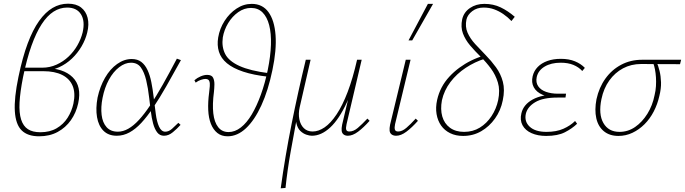

<svg xmlns="http://www.w3.org/2000/svg" viewBox="-20 -732 3713 1041"><path d="M192 7Q130 7 97.5 -25Q65 -57 60.5 -128.5Q56 -200 80 -315Q102 -421 130 -496Q158 -571 192 -618.5Q226 -666 265 -689Q304 -712 349 -712Q393 -712 419.5 -691.5Q446 -671 455 -635.5Q464 -600 453 -556Q444 -518 422.5 -481Q401 -444 370 -414.5Q339 -385 300.5 -367.5Q262 -350 219 -350L221 -363Q323 -363 373.5 -313.5Q424 -264 404 -172Q393 -121 364.5 -80.5Q336 -40 292.5 -16.5Q249 7 192 7ZM199 -15Q250 -15 287 -36.5Q324 -58 346.5 -93.5Q369 -129 378 -170Q390 -227 374 -266Q358 -305 317.5 -325.5Q277 -346 215 -346H106L110 -365H209Q250 -365 286.5 -381.5Q323 -398 351.5 -425Q380 -452 399.5 -486Q419 -520 428 -556Q442 -618 419 -654.5Q396 -691 344 -691Q305 -691 270.5 -669Q236 -647 206 -601Q176 -555 150.5 -483.5Q125 -412 105 -314Q89 -233 86 -176.5Q83 -120 94.5 -84Q106 -48 131.5 -31.5Q157 -15 199 -15Z M613 4Q568 4 541 -23Q514 -50 506 -97Q498 -144 509 -203Q522 -263 549.5 -310.5Q577 -358 615 -385Q653 -412 694 -412Q726 -412 746.5 -396Q767 -380 780 -352Q793 -324 800.5 -286.5Q808 -249 813 -206Q819 -159 824.5 -115.5Q830 -72 842.5 -45Q855 -18 876 -18Q895 -18 912.5 -33.5Q930 -49 947 -66L959 -55Q940 -34 917 -15Q894 4 869 4Q846 4 832 -14.5Q818 -33 810 -63Q802 -93 797.5 -129.5Q793 -166 789 -200Q783 -254 772.5 -297.5Q762 -341 743.5 -366.5Q725 -392 690 -392Q658 -392 626 -367.5Q594 -343 570.5 -300Q547 -257 536 -201Q526 -151 531 -109Q536 -67 558 -42.5Q580 -18 619 -18Q647 -18 675.5 -34Q704 -50 733.5 -82Q763 -114 795 -162Q827 -210 862.5 -273Q898 -336 939 -414L961 -406Q918 -328 881.5 -264Q845 -200 811.5 -150Q778 -100 746.5 -66Q715 -32 682 -14Q649 4 613 4Z M1114 -231Q1116 -248 1117.5 -265Q1119 -282 1114.5 -293Q1110 -304 1093 -304Q1084 -304 1069 -299Q1054 -294 1041 -284L1034 -297Q1049 -310 1068 -318Q1087 -326 1103 -326Q1128 -326 1135.5 -310.5Q1143 -295 1142.5 -273.5Q1142 -252 1140 -234Q1131 -166 1136.5 -117.5Q1142 -69 1163 -42.5Q1184 -16 1219 -16Q1254 -16 1286 -41Q1318 -66 1345 -111.5Q1372 -157 1394.5 -219Q1417 -281 1432 -354Q1447 -428 1449 -489.5Q1451 -551 1439.5 -595.5Q1428 -640 1403.5 -664.5Q1379 -689 1341 -689Q1304 -689 1271.5 -666Q1239 -643 1217 -606.5Q1195 -570 1188 -529Q1181 -479 1200.5 -440Q1220 -401 1278 -374.5Q1336 -348 1439 -335L1434 -316Q1354 -325 1298.5 -343.5Q1243 -362 1210.5 -389Q1178 -416 1167 -451.5Q1156 -487 1163 -529Q1171 -577 1197.5 -618.5Q1224 -660 1262.5 -685.5Q1301 -711 1345 -711Q1403 -711 1435.5 -666.5Q1468 -622 1474 -541.5Q1480 -461 1457 -352Q1434 -241 1397 -160.5Q1360 -80 1313.5 -36.5Q1267 7 1214 7Q1181 7 1158.5 -11Q1136 -29 1123.5 -60.5Q1111 -92 1109 -135.5Q1107 -179 1114 -231Z M1502 289Q1526 115 1561 -60Q1596 -235 1638 -408H1664L1605 -151Q1597 -116 1603 -85.5Q1609 -55 1627.5 -37Q1646 -19 1675 -19Q1707 -19 1740 -41.5Q1773 -64 1805 -112Q1837 -160 1865 -233.5Q1893 -307 1916 -408H1934Q1903 -269 1861 -177.5Q1819 -86 1770.5 -41Q1722 4 1671 4Q1658 4 1640.5 -2Q1623 -8 1608 -22.5Q1593 -37 1587 -64Q1581 -91 1588 -132L1590 -95Q1573 -5 1555.5 93Q1538 191 1528 287ZM1866 4Q1852 4 1843 -3Q1834 -10 1832.5 -23Q1831 -36 1835 -56L1918 -408H1941L1859 -59Q1854 -37 1857.5 -28Q1861 -19 1874 -19Q1897 -19 1920 -38.5Q1943 -58 1972 -89L1984 -77Q1951 -40 1921.5 -18Q1892 4 1866 4Z M2128 4Q2113 4 2103.5 -3Q2094 -10 2092.5 -23Q2091 -36 2095 -56L2180 -408H2206L2122 -59Q2118 -40 2121 -29.5Q2124 -19 2139 -19Q2160 -19 2183 -38.5Q2206 -58 2234 -89L2246 -77Q2213 -40 2183.5 -18Q2154 4 2128 4ZM2195 -513 2300 -711H2328L2215 -513Z M2491 5Q2451 5 2420.5 -10Q2390 -25 2371.5 -51.5Q2353 -78 2347 -113.5Q2341 -149 2350 -190Q2358 -226 2374.5 -257.5Q2391 -289 2416 -316Q2441 -343 2471 -365Q2501 -387 2534.5 -403.5Q2568 -420 2603 -430L2610 -414Q2555 -397 2505.5 -364.5Q2456 -332 2422 -287Q2388 -242 2376 -188Q2367 -139 2378 -100.5Q2389 -62 2419.5 -39.5Q2450 -17 2496 -17Q2544 -17 2581.5 -40Q2619 -63 2645 -102.5Q2671 -142 2681 -189Q2692 -243 2679.5 -284.5Q2667 -326 2642 -360Q2617 -394 2586 -424.5Q2555 -455 2529 -485.5Q2503 -516 2490 -550.5Q2477 -585 2486 -628Q2495 -666 2528 -688.5Q2561 -711 2606 -711Q2655 -711 2694.5 -692Q2734 -673 2771 -641L2753 -618Q2732 -640 2708.5 -656Q2685 -672 2659 -681.5Q2633 -691 2602 -691Q2566 -691 2540.5 -671.5Q2515 -652 2509 -626Q2501 -587 2515 -555Q2529 -523 2556 -493.5Q2583 -464 2613 -433.5Q2643 -403 2669 -367.5Q2695 -332 2706.5 -288.5Q2718 -245 2706 -188Q2695 -133 2664 -89.5Q2633 -46 2589 -20.5Q2545 5 2491 5Z M2941 5Q2896 5 2862 -10Q2828 -25 2813 -53Q2798 -81 2807 -118Q2818 -165 2868 -192.5Q2918 -220 3002 -220L3000 -204Q2954 -204 2921 -218.5Q2888 -233 2874 -259Q2860 -285 2868 -319Q2875 -348 2895.5 -369Q2916 -390 2948 -401.5Q2980 -413 3021 -413Q3065 -413 3097.5 -399.5Q3130 -386 3151 -364L3137 -347Q3118 -368 3089 -380Q3060 -392 3020 -392Q2968 -392 2933 -371Q2898 -350 2890 -314Q2884 -285 2898 -264.5Q2912 -244 2940.5 -234Q2969 -224 3005 -224H3049L3046 -203H3002Q2924 -203 2882 -178Q2840 -153 2831 -115Q2822 -73 2852 -45Q2882 -17 2943 -17Q2997 -17 3035 -34Q3073 -51 3098 -76L3109 -61Q3082 -35 3043 -15Q3004 5 2941 5Z M3333 5Q3285 5 3254 -20.5Q3223 -46 3213 -91Q3203 -136 3214 -194Q3228 -258 3262.5 -306Q3297 -354 3348 -381Q3399 -408 3461 -408H3673L3667 -384Q3604 -384 3546.5 -384.5Q3489 -385 3456 -385Q3402 -385 3358 -361.5Q3314 -338 3283.5 -295.5Q3253 -253 3241 -195Q3224 -113 3251.5 -65Q3279 -17 3339 -17Q3385 -17 3423.5 -43.5Q3462 -70 3490 -115Q3518 -160 3529 -216Q3535 -240 3536.5 -265Q3538 -290 3536.5 -313Q3535 -336 3531 -356.5Q3527 -377 3521 -392L3539 -398Q3549 -376 3556 -347.5Q3563 -319 3564 -285.5Q3565 -252 3555 -212Q3545 -167 3524.5 -127.5Q3504 -88 3474.5 -58.5Q3445 -29 3409 -12Q3373 5 3333 5Z"/></svg>

Font: Ysabeau Infant Thin
Style: Italic
Weight: 250
Italic angle: -12°
Designer: Christian Thalmann (Catharsis Fonts)
Version: Version 2.001;gftools[0.9.30]; featfreeze: ss01,ss02,lnum